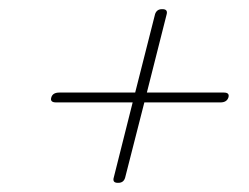

<svg xmlns="http://www.w3.org/2000/svg" viewBox="-20 -554 544 419"><path d="M237 -155Q224.5 -155 228.5 -167.5L269.5 -330.5H102.5Q88.5 -330.5 92 -341.5Q95 -352 109.5 -352H275L318.5 -523.5Q322.5 -534.5 334.5 -534Q347 -534 343.5 -522L300.5 -352H468.5Q481.5 -352 478.5 -341.5Q475 -330.5 461 -330.5H295L253 -166Q249.5 -154.5 237 -155Z"/></svg>

Font: Fraunces 72pt Light
Style: Italic
Weight: 300
Italic angle: -16°
Version: Version 1.000;[b76b70a41]